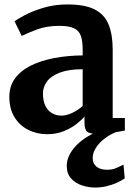

<svg xmlns="http://www.w3.org/2000/svg" viewBox="-20 -588 599 857"><path d="M190.2 11Q145 11 106.6 -8.1Q68.2 -27.1 45 -64.5Q21.7 -101.8 21.7 -156.3Q21.7 -203.6 47.2 -238.2Q72.6 -272.8 117.6 -295.2Q162.5 -317.5 221.8 -328.8Q281.1 -340.1 349 -340.7V-366.2Q349 -404.7 340.9 -427.9Q332.8 -451.2 310.3 -461.9Q287.8 -472.6 244.8 -472.6Q187 -472.6 143.9 -456Q100.8 -439.4 76.8 -427.7L45.2 -492.6Q57.1 -502.6 91.3 -520.7Q125.4 -538.7 174.8 -553.5Q224.2 -568.2 281.3 -568.2Q357.8 -568.2 401.7 -546.3Q445.6 -524.3 464.3 -479.6Q483 -434.9 483 -366V-61.4H537.3V-5.3Q525.9 -2.7 504.4 0.8Q482.9 4.3 458.6 7Q434.3 9.7 414.5 9.7Q380.6 9.7 368.8 -0.3Q357.1 -10.3 357.1 -41.1V-67.4Q344.6 -52.8 321 -34.2Q297.4 -15.7 264.4 -2.4Q231.5 11 190.2 11ZM255.1 -71.9Q276.6 -71.9 303.2 -84.5Q329.7 -97.1 349 -114.9V-279Q286.6 -278.9 247.3 -264Q208.1 -249.1 189.9 -224.7Q171.7 -200.2 171.7 -170.7Q171.7 -138 182.3 -116.1Q192.8 -94.2 211.7 -83Q230.5 -71.9 255.1 -71.9ZM404.3 249.1Q375.4 249.1 346.1 239.6Q316.8 230.2 297.4 208.7Q277.9 187.2 277.9 151.9Q277.9 130.3 287.7 108.4Q297.5 86.6 315.9 66.2Q334.3 45.8 360 28.5Q385.7 11.1 417.5 -1L451.9 -5L504.2 -1Q469.9 12.2 445.1 31.8Q420.4 51.5 407 73.6Q393.7 95.7 393.7 116.9Q393.7 141.8 410.5 155.7Q427.4 169.7 457.7 169.7Q480.8 169.7 497.3 162.7Q513.8 155.7 531.3 147L536.8 208.1Q522 218.6 501 228Q480 237.4 455.4 243.3Q430.7 249.1 404.3 249.1Z"/></svg>

Font: Merriweather Light
Style: Regular
Weight: 300
Designer: Eben Sorkin
Foundry: Eben Sorkin
Version: Version 2.100